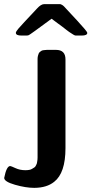

<svg xmlns="http://www.w3.org/2000/svg" viewBox="-89 -698 440 924"><path d="M-68.8 158.2Q-57.6 101.1 -40 101.1Q-36.1 101.1 -14.6 111.1Q6.8 121.1 33.2 121.1Q43 121.1 51.5 119.6Q60.1 118.2 65.4 114.5Q70.8 110.8 75.4 108.4Q80.1 106 83 100.1Q85.9 94.2 87.4 91.1Q88.9 87.9 89.8 80.6Q90.8 73.2 91.3 70.6Q91.8 67.9 91.8 60.1V51.8V-414.1Q91.8 -421.9 93.5 -429Q95.2 -436 97.2 -440.4Q99.1 -444.8 103 -448Q106.9 -451.2 109.9 -453.1Q112.8 -455.1 117.9 -456.1Q123 -457 125 -457Q127 -457 131.6 -457.5Q136.2 -458 137.2 -458H180.2Q226.1 -458 226.1 -412.1V15.1Q226.1 134.3 171.9 176.8Q136.7 205.6 76.2 206.1Q35.2 206.1 -16.8 191.2Q-68.8 176.3 -68.8 158.2ZM-12.7 -540Q-12.7 -545.9 -0.2 -560.5Q12.2 -575.2 89.4 -657.2Q108.4 -678.2 124 -678.2H192.4Q196.3 -678.2 199.2 -678.2Q202.1 -678.2 205.3 -676.5Q208.5 -674.8 210 -674.3Q211.4 -673.8 214.8 -670.9Q218.3 -668 219.2 -667Q220.2 -666 224.9 -660.9Q229.5 -655.8 231.4 -653.8Q252.4 -630.9 283.2 -598.1Q331.1 -546.4 331.1 -540Q331.1 -526.9 304.2 -526.9H282.2Q279.3 -526.9 277.3 -526.9Q275.4 -526.9 272.7 -527.3Q270 -527.8 267.6 -529.3Q265.1 -530.8 262.2 -532.5Q259.3 -534.2 254.2 -537.6Q249 -541 243.7 -544.4Q238.3 -547.9 229.7 -554.9Q221.2 -562 212.2 -568.6Q203.1 -575.2 188.2 -586.2Q173.3 -597.2 159.2 -607.9Q55.2 -530.8 49.3 -528.8Q45.4 -526.9 36.1 -526.9H14.2Q-12.7 -526.9 -12.7 -540Z"/></svg>

Font: CMU Sans Serif
Style: Bold
Weight: 700
Version: Version 0.7.0